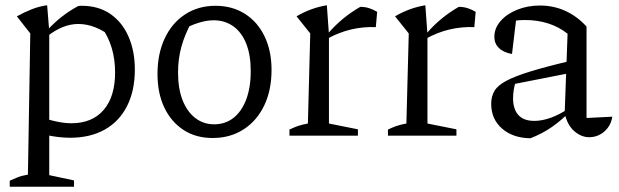

<svg xmlns="http://www.w3.org/2000/svg" viewBox="-20 -515 2350 729"><path d="M247 8Q215 8 178.5 2Q142 -4 103 -17L121 -75Q160 -61 192.5 -54Q225 -47 251 -47Q330 -47 373.5 -97.5Q417 -148 417 -240Q417 -290 404 -333.5Q391 -377 364 -414L411 -369Q345 -424 277 -424Q219 -424 159 -377V-400Q187 -430 216 -452.5Q245 -475 277 -492Q281 -493 285 -493Q289 -493 291 -493Q354 -493 399 -462Q444 -431 468 -376Q492 -321 492 -251Q492 -170 462 -111.5Q432 -53 377 -22.5Q322 8 247 8ZM17 194V171Q31 165 46.5 158.5Q62 152 86 148L95 -388L44 -453Q73 -469 101 -480Q129 -491 159 -495L167 -396V150L261 170V194Z M787 9Q724 9 677 -21.5Q630 -52 604 -106.5Q578 -161 578 -234Q578 -311 605.5 -369.5Q633 -428 683 -460.5Q733 -493 798 -493Q862 -493 910 -462.5Q958 -432 984.5 -377Q1011 -322 1011 -250Q1011 -172 983 -114Q955 -56 904.5 -23.5Q854 9 787 9ZM793 -43Q835 -43 866 -67Q897 -91 914.5 -136.5Q932 -182 932 -245Q932 -306 915 -349Q898 -392 866 -415Q834 -438 791 -438Q764 -438 732.5 -428Q701 -418 664 -398L707 -430Q682 -385 669 -338.5Q656 -292 656 -240Q656 -178 673.5 -134Q691 -90 722 -66.5Q753 -43 793 -43Z M1407 -412Q1310 -416 1223 -368V-385Q1251 -418 1282 -443.5Q1313 -469 1348 -489Q1366 -489 1381.5 -484Q1397 -479 1412 -470ZM1079 0V-23Q1093 -30 1109.5 -36Q1126 -42 1149 -46L1158 -388L1106 -453Q1160 -485 1221 -495L1229 -384V-46L1339 -24V0Z M1781 -412Q1684 -416 1597 -368V-385Q1625 -418 1656 -443.5Q1687 -469 1722 -489Q1740 -489 1755.5 -484Q1771 -479 1786 -470ZM1453 0V-23Q1467 -30 1483.5 -36Q1500 -42 1523 -46L1532 -388L1480 -453Q1534 -485 1595 -495L1603 -384V-46L1713 -24V0Z M2217 6Q2187 6 2160.5 -17Q2134 -40 2124 -85L2135 -387Q2069 -439 1973 -439Q1954 -439 1935 -436.5Q1916 -434 1899 -430L1941 -452L1924 -310Q1891 -316 1874 -333Q1857 -350 1857 -375Q1857 -408 1880.5 -435Q1904 -462 1943.5 -478Q1983 -494 2030 -494Q2083 -494 2128 -473Q2173 -452 2207 -414V-67L2305 -72Q2301 -47 2287.5 -29.5Q2274 -12 2256 -3Q2238 6 2217 6ZM1994 10Q1927 9 1886 -27Q1845 -63 1845 -121Q1845 -149 1857.5 -170Q1870 -191 1903 -208.5Q1936 -226 1996.5 -244.5Q2057 -263 2151 -285V-239L1912 -192L1938 -205Q1933 -190 1930.5 -173Q1928 -156 1928 -142Q1928 -101 1948 -78.5Q1968 -56 2009 -56Q2038 -56 2071.5 -68Q2105 -80 2142 -105V-89Q2110 -57 2075 -32.5Q2040 -8 1994 10Z"/></svg>

Font: Piazzolla 24pt
Style: Regular
Weight: 400
Designer: Juan Pablo del Peral
Foundry: Huerta Tipografica
Version: Version 2.005